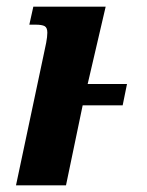

<svg xmlns="http://www.w3.org/2000/svg" viewBox="-20 -556 440 576"><path d="M110 -387Q115 -409 118.5 -427.5Q122 -446 122 -458Q122 -473 114 -477.5Q106 -482 87 -482H68L80 -536H297L243 -304H361L348 -240H228L178 0H28Z"/></svg>

Font: Noto Serif ExtraCondensed ExtraBold
Style: Italic
Weight: 800
Width: 2
Italic angle: -12°
Designer: Monotype Design Team
Foundry: Monotype Imaging Inc.
Version: Version 2.013